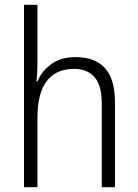

<svg xmlns="http://www.w3.org/2000/svg" viewBox="-20 -780 576 800"><path d="M136 -517Q136 -496 135 -478Q134 -460 132 -441H136Q154 -484 194 -513Q234 -542 295 -542Q376 -542 417.5 -496Q459 -450 459 -354V0H404V-348Q404 -424 374 -458.5Q344 -493 288 -493Q214 -493 175 -442.5Q136 -392 136 -289V0H80V-760H136Z"/></svg>

Font: Noto Sans Georgian SemiCondensed Light
Style: Regular
Weight: 300
Width: 4
Designer: Monotype Design Team, Akaki Razmadze
Foundry: Google LLC
Version: Version 2.005; ttfautohint (v1.8.4.7-5d5b)